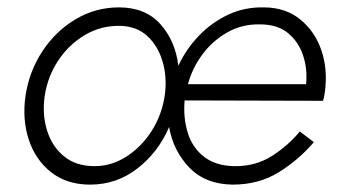

<svg xmlns="http://www.w3.org/2000/svg" viewBox="-20 -490 923 520"><path d="M489 -262Q501 -306 528.5 -343Q556 -380 596 -402.5Q636 -425 684 -424Q732 -424 760.5 -400Q789 -376 801 -339.5Q813 -303 809 -262ZM49 -230Q40 -166 58 -111.5Q76 -57 118.5 -23.5Q161 10 224 10Q296 10 352.5 -34Q409 -78 438 -146Q449 -82 492.5 -36.5Q536 9 610 10Q681 10 735 -23.5Q789 -57 830 -105L792 -134Q760 -95 715.5 -67Q671 -39 614 -40Q564 -41 532.5 -65.5Q501 -90 488.5 -130.5Q476 -171 480 -218L855 -217V-218Q857 -224 858 -230L860 -242Q868 -302 850.5 -353.5Q833 -405 793 -437.5Q753 -470 694 -470Q642 -471 597.5 -450Q553 -429 518.5 -393Q484 -357 463 -312Q455 -379 414.5 -424.5Q374 -470 302 -470Q239 -470 185 -438Q131 -406 95 -351.5Q59 -297 49 -230ZM101 -230Q109 -283 138 -326.5Q167 -370 210.5 -395.5Q254 -421 305 -420Q351 -419 380 -391.5Q409 -364 421 -321Q433 -278 426 -230Q418 -178 390.5 -135Q363 -92 322.5 -66Q282 -40 236 -40Q186 -40 153.5 -66.5Q121 -93 107.5 -136.5Q94 -180 101 -230Z"/></svg>

Font: Jost* 300 Light Italic
Style: Italic
Weight: 300
Italic angle: -10°
Version: Version 3.200; ttfautohint (v0.97) -l 8 -r 50 -G 200 -x 14 -